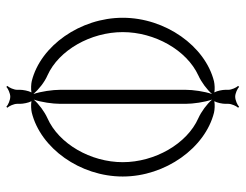

<svg xmlns="http://www.w3.org/2000/svg" viewBox="-102 -570 754 589"><g transform="rotate(-90 274.5 -275.0)"><path d="M281 -1C289 -24 294 -59 294 -82V-467C294 -490 289 -526 281 -549C295 -533 317 -515 338 -506C416 -471 471 -373 471 -275C471 -177 416 -79 338 -43C318 -34 295 -17 281 -1ZM28 -275C28 -144 116 -22 224 5C232 7 249 8 259 6C254 15 251 31 251 40V49C251 59 244 74 239 79L242 82C247 77 262 70 273 70C283 70 298 77 303 82L306 79C301 74 294 59 294 49V40C294 31 291 15 286 6C295 8 311 7 320 5C428 -22 515 -144 515 -275C515 -405 429 -527 321 -554C313 -556 296 -557 286 -555C291 -564 294 -581 294 -590V-599C294 -609 301 -624 306 -629L303 -632C298 -627 283 -620 273 -620C262 -620 247 -627 242 -632L239 -629C244 -624 251 -609 251 -599V-590C251 -581 254 -564 259 -555C249 -557 232 -556 224 -554C115 -527 28 -406 28 -275ZM72 -275C72 -373 128 -471 207 -506C227 -515 250 -532 264 -548C256 -525 251 -490 251 -467V-82C251 -59 256 -24 264 -1C250 -17 227 -34 207 -43C128 -78 72 -177 72 -275Z"/></g></svg>

Font: Armata Saber
Style: Rg
Weight: 400
Designer: Jasper
Foundry: Cannot Into Space Fonts
Version: Version 0.970